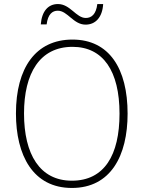

<svg xmlns="http://www.w3.org/2000/svg" viewBox="-20 -921 711 951"><path d="M182 -800H211C217 -851 240 -868 266 -868C315 -868 343 -799 404 -799C452 -799 487 -834 491 -901H462C456 -850 433 -832 405 -832C357 -832 328 -901 267 -901C219 -901 187 -866 182 -800ZM612 -358C612 -581 521 -725 339 -725C157 -725 59 -585 59 -359C59 -152 143 10 336 10C528 10 612 -149 612 -358ZM99 -359C99 -558 177 -689 339 -689C491 -689 572 -569 572 -358C572 -153 497 -26 336 -26C177 -26 99 -157 99 -359Z"/></svg>

Font: Noto Sans Gurmukhi UI SemiCondensed ExtraLight
Style: Regular
Weight: 200
Width: 4
Designer: Jelle Bosma - Monotype Design Team
Foundry: Monotype Imaging Inc.
Version: Version 2.004